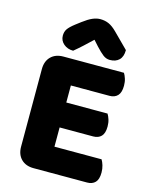

<svg xmlns="http://www.w3.org/2000/svg" viewBox="-125 -928 798 1012"><g transform="rotate(15 274.0 -422.0)"><path d="M158 3Q115 3 90 -22Q65 -47 65 -90V-513Q65 -556 90 -581Q115 -606 158 -606H488Q495 -595 500.5 -578Q506 -561 506 -540Q506 -503 490 -486Q474 -469 446 -469H235V-376H460Q467 -365 472.5 -348Q478 -331 478 -310Q478 -273 462 -256.5Q446 -240 418 -240H235V-135H492Q499 -124 504.5 -106Q510 -88 510 -67Q510 -30 494 -13.5Q478 3 450 3ZM293 -734Q269 -711 245 -689Q221 -667 199 -649Q168 -649 147 -667Q126 -685 126 -712Q126 -733 136 -748Q146 -763 173 -784L202 -806Q231 -828 253 -837.5Q275 -847 295 -847Q321 -847 342 -837.5Q363 -828 386 -805L467 -724Q467 -688 448.5 -670Q430 -652 398 -652Q378 -652 361 -665Q344 -678 320 -704Z"/></g></svg>

Font: Baloo Paaji 2 ExtraBold
Style: Regular
Weight: 800
Designer: Shuchita Grover, Noopur Datye and Ek Type
Foundry: Ek Type
Version: Version 1.640;hotconv 1.0.111;makeotfexe 2.5.65597; ttfautoh